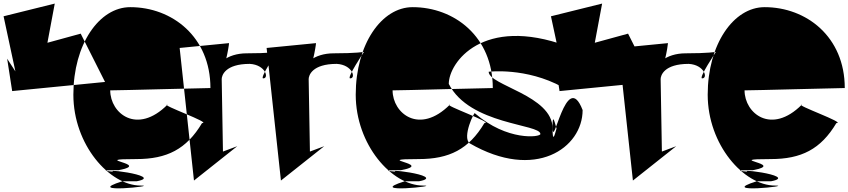

<svg xmlns="http://www.w3.org/2000/svg" viewBox="-48 -817 4741 1073"><path d="M-28 -726 38 -418 -8 -489 20 -308 539 -359 403 -629 217 -578 258 -797Z M362 -288C362 -569 506 -777 680 -777C914 -777 1128 -611 1128 -325C1085 -325 626 -312 568 -312C568 -183 718 -62 888 -232C845 -232 1139 -129 1081 -129C994 17 885 72 714 72C438 72 808 98 615 134C383 134 799 154 628 154C438 112 887 164 716 196H636C404 268 850 220 738 220C564 220 362 -8 362 -288Z M956 -549 1036 192 1278 0 1198 30 1191 -375C1191 -395 1210 -460 1348 -460C1436 -455 1457 -379 1423 -379C1401 -379 1500 -527 1500 -527C1500 -527 1456 -519 1330 -519C1222 -519 1146 -456 1178 -402C1205 -402 1232 -562 1232 -576Z M1442 -549 1522 192 1764 0 1684 30 1677 -375C1677 -395 1696 -460 1834 -460C1922 -455 1943 -379 1909 -379C1887 -379 1986 -527 1986 -527C1986 -527 1942 -519 1816 -519C1708 -519 1632 -456 1664 -402C1691 -402 1718 -562 1718 -576Z M1940 -288C1940 -569 2084 -777 2258 -777C2492 -777 2706 -611 2706 -325C2663 -325 2204 -312 2146 -312C2146 -183 2296 -62 2466 -232C2423 -232 2717 -129 2659 -129C2572 17 2463 72 2292 72C2016 72 2386 98 2193 134C1961 134 2377 154 2206 154C2016 112 2465 164 2294 196H2214C1982 268 2428 220 2316 220C2142 220 1940 -8 1940 -288Z M2460 -348C2577 -118 2972 -125 2972 -68C2972 -50 2786 -27 2606 -184C2606 -200 2532 -50 2577 -16C2943 196 3208 10 3208 -202C3116 -440 3040 46 3040 -112C3040 -250 3081 46 3081 -112V-100C3081 -238 3040 58 3040 -100C3040 -284 2683 -340 2683 -416C2683 -416 2892 -442 3096 -330C3096 -318 3170 -537 3119 -560C2651 -731 2460 -468 2460 -348Z M3031 -726 3097 -418 3051 -489 3079 -308 3598 -359 3462 -629 3276 -578 3317 -797Z M3409 -549 3489 192 3731 0 3651 30 3644 -375C3644 -395 3663 -460 3801 -460C3889 -455 3910 -379 3876 -379C3854 -379 3953 -527 3953 -527C3953 -527 3909 -519 3783 -519C3675 -519 3599 -456 3631 -402C3658 -402 3685 -562 3685 -576Z M3907 -288C3907 -569 4051 -777 4225 -777C4459 -777 4673 -611 4673 -325C4630 -325 4171 -312 4113 -312C4113 -183 4263 -62 4433 -232C4390 -232 4684 -129 4626 -129C4539 17 4430 72 4259 72C3983 72 4353 98 4160 134C3928 134 4344 154 4173 154C3983 112 4432 164 4261 196H4181C3949 268 4395 220 4283 220C4109 220 3907 -8 3907 -288Z"/></svg>

Font: Chaingun
Style: Regular
Weight: 400
Version: Version 0.91